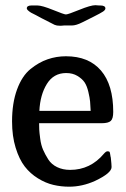

<svg xmlns="http://www.w3.org/2000/svg" viewBox="-20 -701 478 731"><path d="M25.9 -238.8Q25.9 -308.6 44.9 -360.4Q64 -412.1 95.9 -438Q127.9 -463.9 161.4 -475.3Q194.8 -486.8 231 -486.8Q317.9 -486.8 364.5 -432.4Q411.1 -377.9 411.1 -274.9Q411.1 -249 401.6 -240.5Q392.1 -231.9 367.2 -231.9H128.9Q128.9 -218.8 129.4 -207.8Q129.9 -196.8 133.1 -172.9Q136.2 -148.9 144 -130.9Q151.9 -112.8 163.8 -94Q175.8 -75.2 197.5 -64.7Q219.2 -54.2 247.1 -54.2Q324.2 -54.2 376 -116.2Q383.8 -125 389.2 -125Q396 -125 397.5 -122.1Q398.9 -119.1 400.9 -105Q401.9 -102.1 401.9 -101.1Q404.8 -74.2 404.8 -64.9Q404.8 -42 341.8 -12.2Q293 9.8 243.2 9.8Q212.4 9.8 183.1 2.9Q153.8 -3.9 124.5 -22Q95.2 -40 74.2 -67.1Q53.2 -94.2 39.6 -138.4Q25.9 -182.6 25.9 -238.8ZM82 -668.9Q82 -680.2 100.1 -680.2H122.1Q140.1 -680.2 182.1 -663.1Q224.1 -646 231 -646Q238.8 -646 282 -663.6Q325.2 -681.2 343.3 -681.2Q346.2 -681.2 350.1 -680.7Q354 -680.2 356.9 -680.2H361.3Q381.3 -680.2 381.3 -668.9Q381.3 -663.1 372.3 -657Q363.3 -650.9 335.9 -637.2Q311 -625 293.9 -616.2Q270 -604 253.9 -604H224.1Q222.2 -604 218.3 -603.5Q214.4 -603 211.9 -603H208Q195.8 -603 188 -606.4Q180.2 -609.9 138.2 -631.8Q114.3 -645 98.1 -652.8Q82 -663.1 82 -668.9ZM129.9 -278.8H325.2Q324.2 -300.8 323 -314.5Q321.8 -328.1 316.4 -351.1Q311 -374 302 -387.5Q293 -400.9 274.9 -411.9Q256.8 -422.9 231.9 -422.9Q184.1 -422.9 158.4 -381.3Q132.8 -339.8 129.9 -278.8Z"/></svg>

Font: CMU Sans Serif Demi Condensed
Style: DemiCondensed
Weight: 600
Width: 3
Version: Version 0.7.0